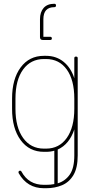

<svg xmlns="http://www.w3.org/2000/svg" viewBox="-20 -801 485 1018"><path d="M79 117Q78 116 78 113Q78 104 87 104Q92 104 94 109Q132 179 213 179H224Q248 179 268 175V-2Q248 4 224 4H213Q135 4 89.5 -58Q44 -120 44 -224V-278Q44 -382 89.5 -443.5Q135 -505 213 -505H224Q278 -505 317 -473.5Q356 -442 374 -386V-493Q374 -501 383 -501Q392 -501 392 -493V23Q392 89 369.5 127Q347 165 309 181Q271 197 224 197H213Q124 197 79 117ZM62 -278V-224Q62 -126 102.5 -69.5Q143 -13 213 -13H224Q294 -13 334 -69.5Q374 -126 374 -224V-278Q374 -377 334 -432.5Q294 -488 224 -488H213Q143 -488 102.5 -432.5Q62 -377 62 -278ZM374 23V-115Q348 -36 286 -8V171Q326 159 350 124.5Q374 90 374 23ZM246 -606Q255 -606 255 -597Q255 -589 246 -589H207Q192 -589 192 -604V-699Q192 -737 211.5 -759Q231 -781 268 -781Q277 -781 277 -772Q277 -763 268 -763Q210 -763 210 -699V-606Z"/></svg>

Font: Libertine Sup Thin
Style: Regular
Weight: 100
Designer: Bastien Sozeau
Foundry: NBR — Bastien Sozeau
Version: Version 2.003; ttfautohint (v1.8.4.7-5d5b);gftools[0.9.33]